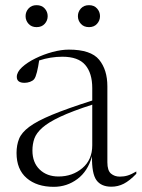

<svg xmlns="http://www.w3.org/2000/svg" viewBox="-20 -713 548 743"><path d="M411 9.5Q371.5 9.5 353.2 -15.8Q335 -41 336 -108Q320 -50.5 279.5 -20.2Q239 10 188 10Q122.5 10 83.2 -23.8Q44 -57.5 44 -121Q44 -151.5 53.8 -175.8Q63.5 -200 93.2 -222.2Q123 -244.5 181.5 -268.8Q240 -293 337 -324V-372Q337 -430 309.8 -461.8Q282.5 -493.5 221.5 -493.5Q175.5 -493.5 131.5 -479Q128 -454.5 123 -434.2Q118 -414 112 -406.5Q106.5 -400 96 -396.2Q85.5 -392.5 75 -392.5Q45 -392.5 45 -415.5Q45 -434 65.2 -452.8Q85.5 -471.5 117 -487Q148.5 -502.5 183 -511.8Q217.5 -521 246.5 -521Q331.5 -521 363.5 -482Q395.5 -443 395.5 -379V-85Q395.5 -53 409.5 -41.2Q423.5 -29.5 443.5 -29.5Q460 -29.5 474 -33.8Q488 -38 507.5 -49.5V-40.5Q481.5 -13.5 459 -2Q436.5 9.5 411 9.5ZM105.5 -130.5Q105.5 -84 133.5 -57Q161.5 -30 206.5 -30Q260 -30 298.5 -62.2Q337 -94.5 337 -150.5V-308Q259.5 -283 213.2 -261.2Q167 -239.5 143.8 -218.8Q120.5 -198 113 -176.8Q105.5 -155.5 105.5 -130.5ZM121.5 -608Q102 -608 90.5 -620.8Q79 -633.5 79 -650.5Q79 -667.5 90.5 -680.2Q102 -693 121.5 -693Q141.5 -693 153 -680.2Q164.5 -667.5 164.5 -650.5Q164.5 -633.5 153 -620.8Q141.5 -608 121.5 -608ZM324.5 -608Q304.5 -608 293 -620.8Q281.5 -633.5 281.5 -650.5Q281.5 -667.5 293 -680.2Q304.5 -693 324.5 -693Q344 -693 355.5 -680.2Q367 -667.5 367 -650.5Q367 -633.5 355.5 -620.8Q344 -608 324.5 -608Z"/></svg>

Font: Newsreader 72pt Light
Style: Regular
Weight: 300
Designer: Hugues Gentile
Foundry: Production Type
Version: Version 1.003; ttfautohint (v1.8.3)